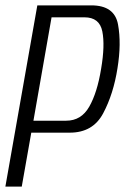

<svg xmlns="http://www.w3.org/2000/svg" viewBox="-39 -695 468 715"><path d="M-19 0 100 -675H301Q387.5 -675 400.5 -604Q413.5 -533 398.5 -441Q383.5 -345 345.2 -273Q307 -201 221 -201H77.5L42 0ZM85.5 -245.5H207.5Q263.5 -245.5 293.2 -297.5Q323 -349.5 337.5 -438.5Q352.5 -526 342 -578.2Q331.5 -630.5 275.5 -630.5H153Z"/></svg>

Font: Anybody Light
Style: Italic
Weight: 300
Italic angle: -10°
Designer: Tyler Finck
Foundry: Etcetera Type Company
Version: Version 1.010; ttfautohint (v1.8.3) -l 8 -r 50 -G 200 -x 14 